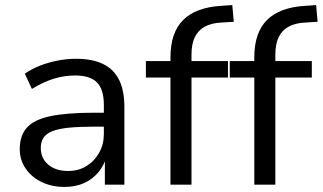

<svg xmlns="http://www.w3.org/2000/svg" viewBox="-20 -729 1274 758"><path d="M235 9Q184 9 144 -10.5Q104 -30 81 -64Q58 -98 58 -140Q58 -194 86.5 -225.5Q115 -257 179.5 -270.5Q244 -284 352 -284H404V-229H354Q294 -229 253 -225Q212 -221 187.5 -211.5Q163 -202 152 -185.5Q141 -169 141 -145Q141 -104 170.5 -79Q200 -54 249 -54Q290 -54 321.5 -73.5Q353 -93 371.5 -126Q390 -159 390 -200V-315Q390 -376 363 -403.5Q336 -431 277 -431Q233 -431 191.5 -418Q150 -405 106 -378L78 -438Q105 -457 138.5 -470Q172 -483 208.5 -490Q245 -497 280 -497Q343 -497 385.5 -477Q428 -457 449.5 -415Q471 -373 471 -307V0H394V-112H401Q391 -76 368 -48.5Q345 -21 311.5 -6Q278 9 235 9Z M653 0V-423H556V-488H675L653 -467V-503Q653 -600 703 -650Q753 -700 854 -706L897 -709L903 -643L854 -640Q814 -638 788 -623.5Q762 -609 749 -582Q736 -555 736 -513V-475L724 -488H880V-423H736V0Z M984 0V-423H887V-488H1006L984 -467V-503Q984 -600 1034 -650Q1084 -700 1185 -706L1228 -709L1234 -643L1185 -640Q1145 -638 1119 -623.5Q1093 -609 1080 -582Q1067 -555 1067 -513V-475L1055 -488H1211V-423H1067V0Z"/></svg>

Font: Nunito Sans 11pt
Style: Regular
Weight: 400
Version: Version 3.101;gftools[0.9.27]